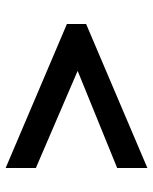

<svg xmlns="http://www.w3.org/2000/svg" viewBox="49 -600 542 680"><g transform="rotate(90 320.0 -260.0)"><path d="M575 -511 65 -294V-226L575 -9V-116L231 -264L575 -404Z"/></g></svg>

Font: NM-font
Style: Medium
Weight: 500
Designer: ""
Foundry: ""
Version: ""